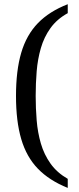

<svg xmlns="http://www.w3.org/2000/svg" viewBox="-20 -778 378 924"><path d="M306 126.3Q217.3 90.7 162.3 33.8Q107.3 -23 82.2 -108.7Q57 -194.3 57 -316.3Q57 -438.7 82.2 -524.2Q107.3 -609.7 162.3 -666.5Q217.3 -723.3 306 -757.7V-714.7Q254 -686 223 -642.8Q192 -599.7 176.7 -546.7Q161.3 -493.7 156.5 -435Q151.7 -376.3 151.7 -316.3Q151.7 -257.3 156.5 -198.7Q161.3 -140 176.8 -87Q192.3 -34 223.3 9.5Q254.3 53 306 82.7Z"/></svg>

Font: Noto Serif Hentaigana ExtraLight
Style: Regular
Weight: 200
Designer: Kazuhiro Yamada
Foundry: nipponia
Version: Version 1.000